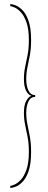

<svg xmlns="http://www.w3.org/2000/svg" viewBox="-20 -771 236 951"><path d="M31 160V149.5Q37 149.5 51.8 143.2Q66.5 137 83 119.8Q99.5 102.5 111.2 69Q123 35.5 123 -19Q123 -60 116.8 -92Q110.5 -124 104.5 -152.5Q98.5 -181 98.5 -212Q98.5 -250 109.5 -270.5Q120.5 -291 135.5 -296.5Q120.5 -300.5 109.5 -321.2Q98.5 -342 98.5 -380Q98.5 -411 104.5 -439.2Q110.5 -467.5 116.8 -499.2Q123 -531 123 -572Q123 -626.5 111.2 -660Q99.5 -693.5 83 -710.8Q66.5 -728 51.8 -734.2Q37 -740.5 31 -740.5V-751Q39 -751 55.5 -745.2Q72 -739.5 90.2 -721.8Q108.5 -704 121.2 -668.2Q134 -632.5 134 -572.5Q134 -530 128 -497.8Q122 -465.5 116 -437.5Q110 -409.5 110 -379Q110 -345.5 120.8 -322.8Q131.5 -300 154 -300V-291Q131.5 -291 120.8 -268.2Q110 -245.5 110 -212.5Q110 -182.5 116 -154.2Q122 -126 128 -93.8Q134 -61.5 134 -18.5Q134 42 121.2 77.8Q108.5 113.5 90.2 131.2Q72 149 55.5 154.5Q39 160 31 160Z"/></svg>

Font: Imbue 100pt ExtraBold
Style: Regular
Weight: 800
Designer: Tyler Finck
Foundry: Etcetera Type Company
Version: Version 1.102; ttfautohint (v1.8.3)